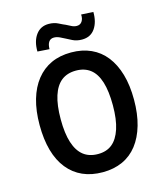

<svg xmlns="http://www.w3.org/2000/svg" viewBox="-132 -1013 965 1123"><g transform="rotate(-15 350.5 -452.0)"><path d="M351 10Q283 10 230 -13.5Q177 -37 139.5 -83.5Q102 -130 83 -197.5Q64 -265 64 -352Q64 -438 83.5 -505.5Q103 -573 140.5 -620Q178 -667 230.5 -691Q283 -715 351 -715Q418 -715 471 -691Q524 -667 560.5 -620.5Q597 -574 616.5 -507Q636 -440 636 -353Q636 -267 616.5 -199.5Q597 -132 560.5 -85Q524 -38 471 -14Q418 10 351 10ZM351 -100Q403 -100 437 -127.5Q471 -155 489.5 -211.5Q508 -268 508 -353Q508 -439 490.5 -495Q473 -551 438 -578Q403 -605 351 -605Q298 -605 263 -577.5Q228 -550 210 -494Q192 -438 192 -352Q192 -267 210 -211Q228 -155 263 -127.5Q298 -100 351 -100ZM235 -766 163 -771Q162 -833 190 -871.5Q218 -910 268 -910Q300 -910 324.5 -897.5Q349 -885 364 -879Q375 -874 391.5 -865Q408 -856 425 -856Q446 -856 457 -872.5Q468 -889 466 -914L539 -910Q540 -849 513 -810Q486 -771 434 -771Q402 -771 377 -783.5Q352 -796 341 -802Q330 -808 312 -816.5Q294 -825 277 -825Q256 -825 245.5 -809.5Q235 -794 235 -766Z"/></g></svg>

Font: Nunito Sans 7pt Condensed
Style: Bold
Weight: 700
Width: 3
Designer: Vernon Adams
Foundry: Vernon Adams
Version: Version 3.101;gftools[0.9.27]